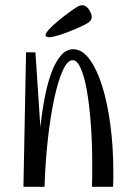

<svg xmlns="http://www.w3.org/2000/svg" viewBox="-20 -717 504 737"><path d="M70 0ZM259 -486Q239 -486 221 -446.5Q203 -407 188.5 -340Q174 -273 164 -185Q154 -97 151 0H70L80 -516H116L135 -229Q142 -294 153 -349Q164 -404 179.5 -443.5Q195 -483 215 -505.5Q235 -528 261 -528Q295 -528 323 -490.5Q351 -453 371.5 -389Q392 -325 403.5 -239Q415 -153 415 -56Q415 -42 415 -28Q415 -14 414 0H333Q334 -23 334 -44.5Q334 -66 334 -88Q334 -170 328.5 -242.5Q323 -315 313.5 -369Q304 -423 290 -454.5Q276 -486 259 -486ZM168 -574Q165 -574 160 -575.5Q155 -577 155 -582Q155 -590 169.5 -605.5Q184 -621 204 -637.5Q224 -654 244.5 -669Q265 -684 277 -691Q287 -697 296 -697Q310 -697 321 -681Q332 -665 332 -651Q332 -637 314 -627Q304 -621 284 -612Q264 -603 242 -594.5Q220 -586 199.5 -580Q179 -574 168 -574Z"/></svg>

Font: Combo
Style: Regular
Weight: 400
Designer: Eduardo Rodriguez Tunni
Foundry: Eduardo Rodriguez Tunni
Version: Version 1.001